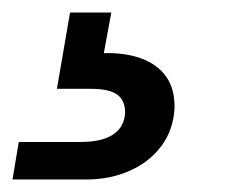

<svg xmlns="http://www.w3.org/2000/svg" viewBox="-109 -27 370 307"><path d="M-89 260 -79 200H20Q54 200 72 188Q90 176 91 153Q91 133 78 124Q65 115 36 115H-18L3 -7H69L57 58Q91 57 117 66.5Q143 76 157 96Q171 116 170 147Q168 181 149 206.5Q130 232 98.5 246Q67 260 29 260Z"/></svg>

Font: DM Sans 28pt Medium
Style: Italic
Weight: 500
Italic angle: -10°
Version: Version 4.004;gftools[0.9.30]